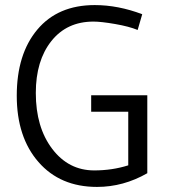

<svg xmlns="http://www.w3.org/2000/svg" viewBox="-20 -730 686 756"><path d="M362 6Q217 6 131.5 -92Q46 -190 46 -353Q46 -517 127 -613.5Q208 -710 353 -710Q445 -710 540 -674L522 -612Q488 -626 433 -635.5Q378 -645 348 -645Q243 -645 182 -568Q121 -491 121 -364Q121 -229 185.5 -144Q250 -59 351 -59Q422 -59 485 -79V-290H339V-355H560V-48Q466 6 362 6Z"/></svg>

Font: Gudea
Style: Regular
Weight: 400
Designer: Agustina Mingote
Foundry: Agustina Mingote
Version: Version 1.002